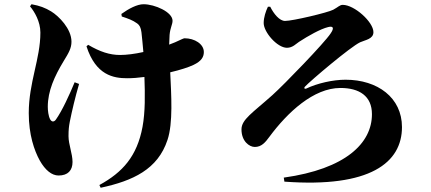

<svg xmlns="http://www.w3.org/2000/svg" viewBox="-20 -805 2040 908"><path d="M122 -775C143 -750 171 -703 171 -651C171 -526 116 -416 116 -270C116 -168 142 -93 168 -46C194 0 225 25 257 25C301 25 323 1 323 -39C323 -78 304 -122 304 -161C304 -193 306 -207 310 -229C320 -279 336 -347 354 -408L333 -416C309 -358 274 -281 244 -239C235 -227 224 -228 217 -241C209 -256 206 -282 206 -300C206 -375 238 -445 281 -516C305 -555 318 -577 318 -608C318 -669 258 -729 222 -751C194 -768 168 -778 129 -785ZM556 -727C586 -717 607 -710 629 -694C640 -686 646 -675 649 -652C652 -626 655 -593 658 -559C618 -550 578 -545 548 -545C499 -545 453 -560 397 -593L389 -586C433 -449 517 -435 581 -435C606 -435 634 -437 663 -441C666 -356 667 -276 654 -205C628 -66 560 10 450 70L456 83C609 50 726 -4 772 -143C799 -223 790 -356 785 -463C832 -474 872 -487 895 -498C933 -516 944 -536 944 -559C944 -597 900 -624 853 -624C848 -624 839 -619 808 -605L780 -594L782 -640C785 -674 796 -689 796 -707C796 -748 712 -785 659 -785C628 -785 589 -764 554 -739Z M1258 -773C1275 -739 1302 -706 1328 -706C1364 -706 1529 -745 1556 -759C1580 -772 1587 -782 1601 -782C1656 -782 1746 -701 1746 -653C1746 -620 1707 -616 1683 -605C1638 -584 1449 -424 1422 -395C1416 -388 1421 -383 1428 -386C1480 -411 1554 -428 1614 -428C1766 -428 1881 -343 1881 -204C1881 -36 1731 84 1325 54L1322 35C1615 -6 1739 -128 1739 -265C1739 -351 1679 -389 1590 -389C1463 -389 1340 -274 1254 -158C1235 -132 1217 -110 1185 -110C1159 -110 1122 -137 1122 -193C1122 -240 1174 -271 1268 -355C1327 -408 1514 -602 1543 -646C1562 -673 1556 -683 1532 -677C1495 -668 1437 -635 1394 -607C1380 -598 1364 -579 1337 -579C1291 -579 1227 -653 1227 -696C1227 -723 1237 -752 1247 -773Z"/></svg>

Font: Noto Serif CJK HK Black
Style: Regular
Weight: 900
Designer: Ryoko NISHIZUKA 西塚涼子 (kana & ideographs); Frank Grießhammer (Latin, Greek & Cyrillic); Wenlong ZHANG 张文龙 (bopomofo); San
Foundry: Adobe
Version: Version 2.001;hotconv 1.1.0;makeotfexe 2.6.0